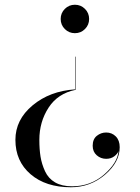

<svg xmlns="http://www.w3.org/2000/svg" viewBox="-20 -550 590 810"><path d="M338.5 -512.5Q356 -495 356 -470Q356 -445 338.5 -427.5Q321 -410 296 -410Q271 -410 253.5 -427.5Q236 -445 236 -470Q236 -495 253.5 -512.5Q271 -530 296 -530Q321 -530 338.5 -512.5ZM299 -171Q224 -156 185 -96Q146 -36 146 40Q146 80 151 111Q156 142 170 172.5Q184 203 212.5 219.5Q241 236 284 236Q362 236 419 186.5Q476 137 480 87Q476 99 462 109.5Q448 120 428 120Q405 120 388 105Q371 90 371 65Q371 37 388.5 23Q406 9 428 9Q452 9 468.5 25.5Q485 42 485 71Q485 134 423 187Q361 240 279 240Q173 240 109 185Q45 130 45 40Q45 -45 117.5 -105.5Q190 -166 297 -173V-311H299Z"/></svg>

Font: Bodoni* 72
Style: Regular
Weight: 400
Version: Version 1.003